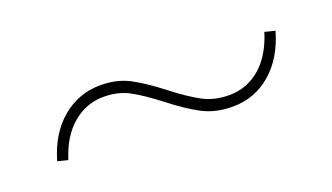

<svg xmlns="http://www.w3.org/2000/svg" viewBox="-30 -405 609 352"><g transform="rotate(-20 275.0 -229.0)"><path d="M268 -220Q237 -244 215.5 -255.5Q194 -267 166 -267Q132 -267 105.5 -244.5Q79 -222 66 -180L46 -185Q60 -234 92.5 -261.5Q125 -289 168 -289Q200 -289 224.5 -276Q249 -263 281 -238Q312 -214 334 -202.5Q356 -191 384 -191Q419 -191 445 -213.5Q471 -236 484 -278L504 -273Q490 -224 458 -196.5Q426 -169 383 -169Q350 -169 325 -182Q300 -195 268 -220Z"/></g></svg>

Font: Ysabeau Infant Extralight
Style: Regular
Weight: 200
Designer: Christian Thalmann (Catharsis Fonts)
Version: Version 0.003